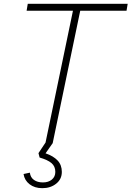

<svg xmlns="http://www.w3.org/2000/svg" viewBox="-20 -749 687 1003"><path d="M201 234Q161 234 134.5 213.5Q108 193 103 160L136 153Q139 178 157.5 191Q176 204 204 204Q233 204 251 189Q269 174 269 149Q269 120 249 103Q229 86 187 74L181 51L227 -18L255 -1L218 52Q259 66 281 89.5Q303 113 303 149Q303 187 273.5 210.5Q244 234 201 234ZM217 0 363 -702H401L255 0ZM119 -693 125 -729H647L641 -693Z"/></svg>

Font: Mona Sans ExtraLight
Style: Italic
Weight: 200
Italic angle: -11.6951°
Designer: Deni Anggara
Foundry: GitHub
Version: Version 2.000